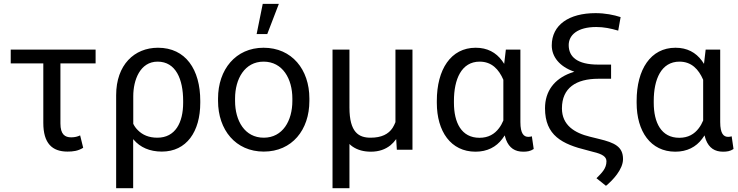

<svg xmlns="http://www.w3.org/2000/svg" viewBox="-20 -790 3895 1013"><path d="M484.4 -528.3H36.6V-455.6H208.5V-141.6C208.5 -34.2 254.9 9.8 335.9 9.8C365.2 9.8 391.1 6.8 418.9 -10.3L402.8 -75.7C389.2 -69.3 375 -65.4 355.5 -65.4C323.2 -65.4 298.8 -80.1 298.8 -138.7V-455.6H484.4Z M592.8 203.1H682.6V-56.2C683.6 -54.7 684.6 -53.7 685.5 -52.7C719.7 -12.7 769.5 9.8 834 9.8C964.4 9.8 1036.6 -95.7 1036.6 -247.6V-257.8C1036.6 -423.3 959.5 -538.1 813.5 -538.1C689 -538.1 592.8 -448.2 592.8 -287.6ZM683.1 -136.7V-282.7C683.1 -367.2 718.8 -464.8 811.5 -464.8C908.2 -464.8 946.3 -371.1 946.3 -257.8V-247.6C946.3 -143.6 905.3 -63.5 810.1 -63.5C764.6 -63.5 731.9 -78.6 708 -102.5C697.8 -112.3 689.5 -123.5 683.1 -136.7Z M1130.4 -257.3C1130.4 -105 1223.1 9.8 1371.6 9.8C1521 9.8 1612.3 -105 1612.3 -257.3V-270.5C1612.3 -423.3 1520 -538.1 1370.6 -538.1C1223.6 -538.1 1130.4 -423.3 1130.4 -270.5ZM1220.2 -270.5C1220.2 -373.5 1271 -464.8 1370.6 -464.8C1471.7 -464.8 1522.5 -373.5 1522.5 -270.5V-257.3C1522.5 -153.3 1471.7 -63.5 1371.6 -63.5C1271 -63.5 1220.2 -153.3 1220.2 -257.3ZM1334 -610.4H1390.1L1451.2 -769.5H1366.2Z M2066.4 -528.3V-145.5C2062 -134.3 2057.1 -124.5 2051.3 -115.2C2029.8 -82.5 1993.2 -63.5 1935.1 -63.5C1873 -63.5 1823.7 -91.3 1823.7 -222.7V-528.3H1734.4V203.1H1823.7V-30.3C1829.1 -24.9 1834.5 -20.5 1840.8 -16.1C1867.7 2 1899.9 10.3 1937 10.3C1979.5 10.3 2013.2 -2 2040 -23.4C2051.3 -32.7 2061.5 -43.9 2070.3 -56.2L2073.7 0H2156.2V-528.3Z M2648.9 -528.3 2640.1 -453.1C2636.7 -459 2632.8 -464.4 2628.9 -469.7C2596.7 -513.2 2551.3 -538.1 2489.7 -538.1C2358.4 -538.1 2284.7 -423.3 2284.7 -257.8V-247.6C2284.7 -96.2 2358.9 10.3 2488.8 10.3C2550.8 10.3 2598.1 -14.6 2629.9 -57.1C2634.3 -63 2638.7 -69.3 2643.1 -75.7C2645 -67.4 2647.5 -60.1 2649.9 -52.7C2667 -8.8 2697.3 10.3 2740.7 10.3C2760.3 10.3 2777.8 8.3 2795.9 -3.9L2786.1 -70.8C2780.8 -69.3 2775.4 -67.9 2767.6 -67.9C2744.1 -67.9 2725.6 -84 2725.6 -146V-528.3ZM2375 -257.8C2375 -371.1 2414.1 -464.8 2510.7 -464.8C2574.7 -464.8 2611.8 -423.8 2635.3 -370.1C2635.3 -369.6 2635.3 -368.7 2635.7 -368.2V-154.3C2629.4 -139.2 2622.1 -126 2612.8 -113.8C2589.4 -82.5 2556.6 -63 2509.8 -63C2414.1 -63 2375 -143.6 2375 -247.6Z M3254.4 -699.7C3218.8 -711.4 3172.4 -720.7 3122.1 -720.7C2981.9 -720.7 2891.1 -658.7 2891.1 -550.3C2891.1 -489.7 2933.1 -439.5 3004.9 -413.6C3006.3 -413.1 3008.3 -412.1 3010.3 -411.6C3002.9 -409.2 2995.6 -406.7 2988.8 -404.3C2905.8 -373 2855.5 -310.1 2855.5 -218.8C2855.5 -75.2 2945.8 -29.3 3078.1 2.9L3108.9 11.2C3159.7 22.9 3179.7 37.6 3179.7 61C3179.7 98.6 3155.8 121.6 3127 150.4L3177.2 190.4C3212.4 161.6 3267.1 104 3267.1 49.3C3267.1 -16.6 3222.2 -37.1 3141.6 -56.6L3092.3 -68.8C3011.7 -88.4 2944.8 -129.4 2944.8 -218.3C2944.8 -326.2 3019.5 -374.5 3137.2 -374.5H3204.1V-449.2H3136.2C3025.9 -449.2 2980.5 -489.7 2980.5 -552.2C2980.5 -604 3025.4 -647.5 3126 -647.5C3166 -647.5 3201.7 -640.1 3241.7 -628.4Z M3703.1 -528.3 3694.3 -453.1C3690.9 -459 3687 -464.4 3683.1 -469.7C3650.9 -513.2 3605.5 -538.1 3543.9 -538.1C3412.6 -538.1 3338.9 -423.3 3338.9 -257.8V-247.6C3338.9 -96.2 3413.1 10.3 3543 10.3C3605 10.3 3652.3 -14.6 3684.1 -57.1C3688.5 -63 3692.9 -69.3 3697.3 -75.7C3699.2 -67.4 3701.7 -60.1 3704.1 -52.7C3721.2 -8.8 3751.5 10.3 3794.9 10.3C3814.5 10.3 3832 8.3 3850.1 -3.9L3840.3 -70.8C3835 -69.3 3829.6 -67.9 3821.8 -67.9C3798.3 -67.9 3779.8 -84 3779.8 -146V-528.3ZM3429.2 -257.8C3429.2 -371.1 3468.3 -464.8 3564.9 -464.8C3628.9 -464.8 3666 -423.8 3689.5 -370.1C3689.5 -369.6 3689.5 -368.7 3689.9 -368.2V-154.3C3683.6 -139.2 3676.3 -126 3667 -113.8C3643.6 -82.5 3610.8 -63 3564 -63C3468.3 -63 3429.2 -143.6 3429.2 -247.6Z"/></svg>

Font: Bert Sans
Style: Regular
Weight: 400
Designer: Christian Robertson (Google), Cristiano Sobral
Foundry: Google, Cristiano Sobral
Version: Version 3.101